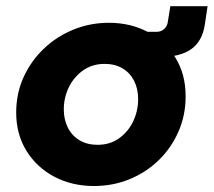

<svg xmlns="http://www.w3.org/2000/svg" viewBox="-20 -600 703 632"><path d="M289.3 12.3Q217 12.3 159 -18.2Q101 -48.7 67.2 -103.3Q33.3 -158 33.3 -229.7Q33.3 -292.7 57.8 -346.3Q82.3 -400 124.7 -440.2Q167 -480.3 222 -502.7Q277 -525 338.3 -525Q410 -525 467.2 -494.5Q524.3 -464 557.8 -409.5Q591.3 -355 591 -282.3Q591 -220.3 567.3 -166.5Q543.7 -112.7 502.2 -72.5Q460.7 -32.3 406.2 -10Q351.7 12.3 289.3 12.3ZM301 -123.3Q342 -123.3 372 -144.8Q402 -166.3 418.3 -200.5Q434.7 -234.7 434.7 -273.7Q434.7 -308 421.3 -334.2Q408 -360.3 383.2 -375Q358.3 -389.7 324.3 -389.7Q284 -389.7 253.8 -368.5Q223.7 -347.3 206.8 -313.2Q190 -279 190 -239.7Q190 -206.7 203.3 -180Q216.7 -153.3 241.8 -138.3Q267 -123.3 301 -123.3ZM445 -412.3 457.7 -495.3H495.7Q511 -495.3 521 -505.2Q531 -515 532.3 -527.7L540.7 -579.7H663.3L654.3 -519.7Q646.3 -464.7 609.8 -438.5Q573.3 -412.3 505.7 -412.3Z"/></svg>

Font: MuseoModerno Thin
Style: Italic
Weight: 100
Italic angle: -9°
Designer: Pablo Cosgaya, Héctor Gatti, Marcela Romero, and the Authors of The MuseoModerno Project.
Foundry: Omnibus-Type Team
Version: Version 1.003